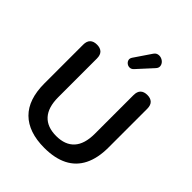

<svg xmlns="http://www.w3.org/2000/svg" viewBox="-260 -1099 1258 1258"><g transform="rotate(45 369.0 -470.5)"><path d="M370 10Q297 10 241.5 -9Q186 -28 148 -65.5Q110 -103 91 -159Q72 -215 72 -289V-648Q72 -681 88.5 -697Q105 -713 136 -713Q167 -713 183.5 -697Q200 -681 200 -648V-290Q200 -195 243.5 -147.5Q287 -100 370 -100Q453 -100 496 -147.5Q539 -195 539 -290V-648Q539 -681 555.5 -697Q572 -713 603 -713Q633 -713 649.5 -697Q666 -681 666 -648V-289Q666 -191 632.5 -124Q599 -57 533 -23.5Q467 10 370 10ZM421 -771Q409 -758 394.5 -757.5Q380 -757 368.5 -765.5Q357 -774 353.5 -787Q350 -800 359 -814L437 -929Q448 -946 463.5 -949.5Q479 -953 494 -947.5Q509 -942 518.5 -930.5Q528 -919 529 -904.5Q530 -890 517 -876Z"/></g></svg>

Font: Nunito ExtraLight
Style: Bold
Weight: 700
Version: Version 3.602